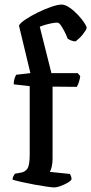

<svg xmlns="http://www.w3.org/2000/svg" viewBox="-20 -820 399 840"><path d="M217 0Q209 0 184.5 -3.5Q160 -7 130 -12.5Q100 -18 73.5 -24Q47 -30 35 -34Q35 -42 38.5 -49Q42 -56 45 -60L73 -65Q90 -68 100 -82.5Q110 -97 110 -145V-443L40 -451Q40 -465 43.5 -476Q47 -487 51 -493L113 -500L63 -708Q68 -719 91 -734.5Q114 -750 144.5 -765Q175 -780 204 -790Q233 -800 249 -800Q265 -800 284 -787Q303 -774 320 -756Q337 -738 348 -721.5Q359 -705 359 -699Q359 -694 354 -686Q349 -678 341.5 -668.5Q334 -659 325.5 -651.5Q317 -644 311 -639Q301 -639 291 -643Q281 -647 276 -651Q271 -665 262.5 -681.5Q254 -698 246 -709.5Q238 -721 231 -721Q220 -721 205 -718Q190 -715 176.5 -711Q163 -707 154 -703L205 -500H320L331 -487Q330 -476 325.5 -462Q321 -448 316 -440L210 -441V-125Q210 -105 206 -89.5Q202 -74 198 -68L286 -59Q288 -56 290.5 -49.5Q293 -43 293 -35Q288 -27 273.5 -19Q259 -11 243.5 -5.5Q228 0 217 0Z"/></svg>

Font: Texturina Medium
Style: Regular
Weight: 500
Designer: Guillermo Torres Carreño
Foundry: Omnibus-Type
Version: Version 1.003